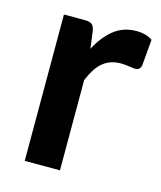

<svg xmlns="http://www.w3.org/2000/svg" viewBox="-86 -586 544 650"><g transform="rotate(15 186.5 -261.0)"><path d="M177.5 -424Q201.5 -470 234.5 -496.2Q267.5 -522.5 312.5 -522.5Q348 -522.5 369.5 -507L361.5 -414.5Q359 -405.5 354.2 -401.8Q349.5 -398 341.5 -398Q334 -398 319.2 -400.5Q304.5 -403 290.5 -403Q270 -403 254 -397Q238 -391 225.2 -379.8Q212.5 -368.5 202.8 -352.5Q193 -336.5 184.5 -316V0H61V-513H133.5Q152.5 -513 160 -506.2Q167.5 -499.5 170 -482Z"/></g></svg>

Font: Lato 2
Style: Bold
Weight: 700
Designer: Lukasz Dziedzic with Adam Twardoch and Botio Nikoltchev
Foundry: tyPoland Lukasz Dziedzic
Version: Version 2.015; 2015-08-06; http://www.latofonts.com/